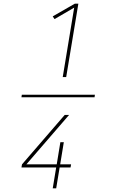

<svg xmlns="http://www.w3.org/2000/svg" viewBox="-20 -868 640 1056"><path d="M500 -333H98L100 -347H502ZM325 -444 388 -826 280 -763 270 -778 392 -848H411L344 -444ZM270 168 289 53H98L101 36L336 -236H360L125 36H292L312 -86H331L311 36H371L368 53H308L289 168Z"/></svg>

Font: Iosevka Thin Extended Oblique
Style: Regular
Weight: 100
Width: 7
Italic angle: -9°
Monospace: yes
Designer: Belleve Invis
Foundry: Belleve Invis
Version: Version 32.5.0; ttfautohint (v1.8.4)